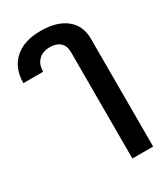

<svg xmlns="http://www.w3.org/2000/svg" viewBox="-393 -681 900 1026"><g transform="rotate(-30 57.0 -168.0)"><path d="M113 -408Q113 -445 90.5 -465.5Q68 -486 28 -486Q-17 -486 -42.5 -460.5Q-68 -435 -68 -390H-190Q-190 -482 -132.5 -534Q-75 -586 28 -586Q128 -586 184.5 -541Q241 -496 241 -416V250H113Z"/></g></svg>

Font: Sarabun
Style: Bold
Weight: 700
Designer: Suppakit Chalermlarp | Katatrad Co.,Ltd.
Foundry: Cadson Demak Co.,Ltd.
Version: Version 1.000; ttfautohint (v1.6)